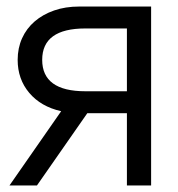

<svg xmlns="http://www.w3.org/2000/svg" viewBox="-20 -567 545 587"><path d="M368 -288H241Q175 -288 142 -312Q109 -336 109 -384Q109 -432 142 -456Q175 -480 241 -480H368ZM9 0H93L247 -221H368V0H442V-547H222Q180 -547 145.5 -535Q111 -523 86 -501.5Q61 -480 47.5 -450Q34 -420 34 -384Q34 -325 69.5 -283Q105 -241 167 -227Z"/></svg>

Font: Involve
Style: Regular
Weight: 400
Designer: Stefan Peev
Foundry: Context Ltd.
Version: Version 1.001